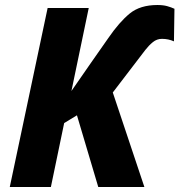

<svg xmlns="http://www.w3.org/2000/svg" viewBox="-20 -746 716 766"><path d="M19 0H183L236 -255L287 -286L372 0H556L430 -377L560 -547Q574 -565 590 -578Q606 -591 626 -591Q652 -591 674 -581L676 -711Q663 -717 647 -721.5Q631 -726 608 -726Q539 -726 497.5 -692Q456 -658 412 -594L342 -494L265 -383L334 -714H170Z"/></svg>

Font: Noto Sans Display Extra
Style: Italic
Weight: 800
Italic angle: -12°
Designer: Monotype Design Team
Foundry: Monotype Imaging Inc.
Version: Version 1.900